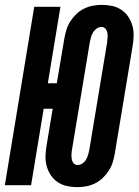

<svg xmlns="http://www.w3.org/2000/svg" viewBox="-38 -763 571 791"><path d="M281 8Q259 8 238 3.5Q217 -1 200 -12.5Q183 -24 171.5 -41Q160 -58 154.5 -78Q149 -98 149.5 -120Q150 -142 154 -164L179 -315H142L90 0H-18L103 -735H211L159 -420H196L227 -604Q230 -622 235.5 -640Q241 -658 251.5 -674.5Q262 -691 276.5 -705Q291 -719 308.5 -727.5Q326 -736 344.5 -739.5Q363 -743 381 -743Q403 -743 424 -738.5Q445 -734 462 -722.5Q479 -711 490.5 -694Q502 -677 507.5 -657Q513 -637 512.5 -615Q512 -593 508 -571L435 -131Q432 -113 426.5 -95Q421 -77 410.5 -60.5Q400 -44 385.5 -30Q371 -16 353.5 -7.5Q336 1 317.5 4.5Q299 8 281 8ZM282 -83Q292 -83 301.5 -89.5Q311 -96 316.5 -105.5Q322 -115 325 -125Q328 -135 330 -146L403 -586Q404 -596 405 -606.5Q406 -617 404.5 -627Q403 -637 396.5 -644.5Q390 -652 380 -652Q370 -652 360.5 -645.5Q351 -639 345.5 -629.5Q340 -620 337 -610Q334 -600 332 -589L259 -149Q257 -139 256.5 -128.5Q256 -118 257.5 -108Q259 -98 265.5 -90.5Q272 -83 282 -83Z"/></svg>

Font: Iosevka SS04 Extrabold Oblique
Style: Regular
Weight: 800
Italic angle: -9°
Monospace: yes
Designer: Belleve Invis
Foundry: Belleve Invis
Version: Version 19.0.0; ttfautohint (v1.8.4)